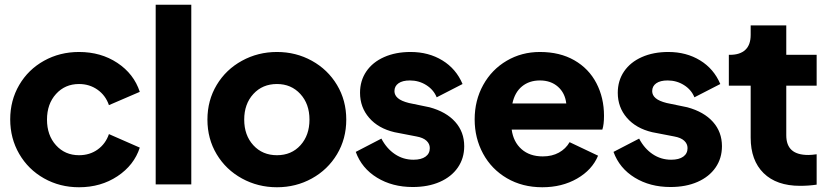

<svg xmlns="http://www.w3.org/2000/svg" viewBox="-20 -777 3484 809"><path d="M23 -274Q23 -354 61 -419Q99 -484 165.5 -521Q232 -558 313 -558Q405 -558 474.5 -512Q544 -466 569 -390L439 -334Q425 -375 391 -399Q357 -423 313 -423Q254 -423 216 -381Q178 -339 178 -273Q178 -207 216 -165Q254 -123 313 -123Q358 -123 391.5 -147Q425 -171 439 -212L569 -155Q545 -81 475 -34.5Q405 12 313 12Q232 12 165.5 -25.5Q99 -63 61 -128.5Q23 -194 23 -274Z M636 -757H786V0H636Z M854 -273Q854 -354 893 -419Q932 -484 999.5 -521Q1067 -558 1147 -558Q1227 -558 1294 -521Q1361 -484 1400 -419Q1439 -354 1439 -273Q1439 -192 1400 -127Q1361 -62 1294 -25Q1227 12 1147 12Q1067 12 999.5 -25Q932 -62 893 -127Q854 -192 854 -273ZM1147 -123Q1208 -123 1246 -165Q1284 -207 1284 -273Q1284 -339 1245.5 -381Q1207 -423 1147 -423Q1086 -423 1047.5 -381Q1009 -339 1009 -273Q1009 -207 1047.5 -165Q1086 -123 1147 -123Z M1479 -137 1587 -193Q1609 -151 1644 -127.5Q1679 -104 1722 -104Q1755 -104 1773 -117Q1791 -130 1791 -153Q1791 -171 1777 -184Q1763 -197 1735 -202L1642 -220Q1574 -236 1535.5 -280.5Q1497 -325 1497 -386Q1497 -437 1523.5 -476Q1550 -515 1598.5 -536.5Q1647 -558 1710 -558Q1786 -558 1844 -522.5Q1902 -487 1929 -423L1820 -367Q1807 -399 1776 -418.5Q1745 -438 1707 -438Q1676 -438 1659 -426Q1642 -414 1642 -393Q1642 -376 1656.5 -363.5Q1671 -351 1703 -343L1790 -325Q1860 -306 1898 -263.5Q1936 -221 1936 -161Q1936 -110 1909 -71Q1882 -32 1833 -10.5Q1784 11 1719 11Q1633 11 1568.5 -28.5Q1504 -68 1479 -137Z M1980 -274Q1980 -354 2016 -419Q2052 -484 2115 -521Q2178 -558 2255 -558Q2339 -558 2400 -523Q2461 -488 2493 -426.5Q2525 -365 2525 -289Q2525 -252 2518 -231H2136Q2143 -179 2177.5 -148.5Q2212 -118 2267 -118Q2306 -118 2335 -134Q2364 -150 2380 -178L2500 -121Q2475 -61 2411.5 -24.5Q2348 12 2265 12Q2181 12 2116 -26Q2051 -64 2015.5 -129.5Q1980 -195 1980 -274ZM2366 -341Q2361 -385 2331 -411.5Q2301 -438 2255 -438Q2210 -438 2179.5 -413Q2149 -388 2139 -341Z M2565 -137 2673 -193Q2695 -151 2730 -127.5Q2765 -104 2808 -104Q2841 -104 2859 -117Q2877 -130 2877 -153Q2877 -171 2863 -184Q2849 -197 2821 -202L2728 -220Q2660 -236 2621.5 -280.5Q2583 -325 2583 -386Q2583 -437 2609.5 -476Q2636 -515 2684.5 -536.5Q2733 -558 2796 -558Q2872 -558 2930 -522.5Q2988 -487 3015 -423L2906 -367Q2893 -399 2862 -418.5Q2831 -438 2793 -438Q2762 -438 2745 -426Q2728 -414 2728 -393Q2728 -376 2742.5 -363.5Q2757 -351 2789 -343L2876 -325Q2946 -306 2984 -263.5Q3022 -221 3022 -161Q3022 -110 2995 -71Q2968 -32 2919 -10.5Q2870 11 2805 11Q2719 11 2654.5 -28.5Q2590 -68 2565 -137Z M3143 -197V-416H3051V-546H3056Q3098 -546 3120.5 -567Q3143 -588 3143 -630V-670H3293V-546H3421V-416H3293V-207Q3293 -165 3316 -144.5Q3339 -124 3386 -124Q3400 -124 3421 -127V1Q3388 6 3351 6Q3252 6 3197.5 -47.5Q3143 -101 3143 -197Z"/></svg>

Font: BLUETTI 2.0
Style: Bold
Weight: 700
Designer: Stijn de Vries
Foundry: tokotype
Version: Version 2.005;October 31, 2023;FontCreator 14.0.0.2814 64-bi